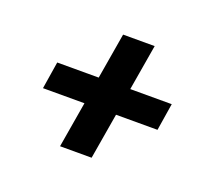

<svg xmlns="http://www.w3.org/2000/svg" viewBox="-76 -632 652 583"><g transform="rotate(20 250.0 -340.0)"><path d="M269 -148H167L192 -296H58L72 -384H206L231 -532H333L308 -384H442L428 -296H294Z"/></g></svg>

Font: Iosevka Curly Slab Semibold
Style: Italic
Weight: 600
Italic angle: -9°
Monospace: yes
Designer: Belleve Invis
Foundry: Belleve Invis
Version: Version 22.1.2; ttfautohint (v1.8.4)